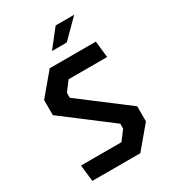

<svg xmlns="http://www.w3.org/2000/svg" viewBox="-221 -1059 1062 1179"><g transform="rotate(-30 310.0 -470.0)"><path d="M80.5 0H420.5L548 -152V-259L215.5 -511.5V-546.5L266 -613.5H539.5L526.5 -730H199.5L72 -578V-471L404.5 -218.5V-183.5L354 -116.5H67ZM369 -814.5H264.5L362.5 -939.5H494Z"/></g></svg>

Font: Monaspace Krypton SemiBold
Style: Regular
Weight: 600
Designer: Riley Cran & the Lettermatic Team
Foundry: Lettermatic
Version: Version 1.200 (Monaspace Krypton)